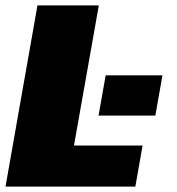

<svg xmlns="http://www.w3.org/2000/svg" viewBox="-32 -695 660 715"><path d="M-11.5 0H472L499 -153H243.5L336 -675H107.5ZM361.5 -414.5 335 -264.5H546.5L573 -414.5Z"/></svg>

Font: Anybody Black
Style: Italic
Weight: 900
Italic angle: -10°
Designer: Tyler Finck
Foundry: Etcetera Type Company
Version: Version 1.113;gftools[0.9.25]